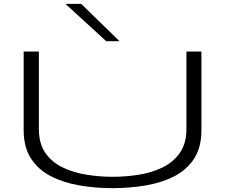

<svg xmlns="http://www.w3.org/2000/svg" viewBox="-20 -968 1170 998"><path d="M103 -292V-700H182V-298Q182 -222 215.5 -173.5Q249 -125 305 -98Q361 -71 429 -60Q497 -49 566 -49Q635 -49 703 -60Q771 -71 826.5 -98.5Q882 -126 915.5 -174.5Q949 -223 949 -298V-700H1027V-292Q1027 -202 989 -143.5Q951 -85 885.5 -51.5Q820 -18 737 -4Q654 10 565 10Q476 10 393.5 -4Q311 -18 245.5 -51.5Q180 -85 141.5 -143.5Q103 -202 103 -292ZM532 -754 320 -948H402L601 -754Z"/></svg>

Font: Georama ExtraExtended Light
Style: Regular
Weight: 300
Width: 8
Designer: Jean-Baptiste Levee
Foundry: Production Type
Version: Version 1.000